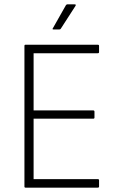

<svg xmlns="http://www.w3.org/2000/svg" viewBox="-20 -860 553 880"><path d="M97 0Q92 0 92 -5V-650Q92 -655 97 -655H428Q434 -655 434 -650V-621Q434 -616 428 -616H134V-354H407Q413 -354 413 -348V-321Q413 -316 407 -316H134V-39H428Q434 -39 434 -34V-5Q434 0 428 0ZM225 -725Q222 -725 221 -726.5Q220 -728 222 -730L282 -836Q285 -840 288 -840H322Q326 -840 327 -838.5Q328 -837 326 -833L259 -729Q257 -725 252 -725Z"/></svg>

Font: Sofia Sans Semi Condensed ExtraLight
Style: Regular
Weight: 250
Version: Version 4.100